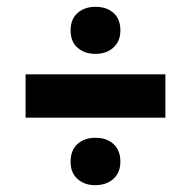

<svg xmlns="http://www.w3.org/2000/svg" viewBox="-20 -599 560 563"><path d="M55 -254V-381H465V-254ZM260 -441Q228 -441 207.5 -459Q187 -477 187 -510Q187 -543 207.5 -561Q228 -579 260 -579Q293 -579 313 -561Q333 -543 333 -510Q333 -478 312.5 -459.5Q292 -441 260 -441ZM259 -56Q228 -56 207.5 -74Q187 -92 187 -124Q187 -159 207.5 -177Q228 -195 260 -195Q293 -195 313 -176.5Q333 -158 333 -125Q333 -93 312.5 -74.5Q292 -56 259 -56Z"/></svg>

Font: Bricolage Grotesque 18pt
Style: Bold
Weight: 700
Designer: Mathieu Triay
Foundry: Atelier Triay
Version: Version 1.000;gftools[0.9.30]